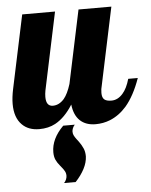

<svg xmlns="http://www.w3.org/2000/svg" viewBox="-61 -544 662 839"><g transform="rotate(-5 269.5 -125.0)"><path d="M23.4 -22.5Q-7.8 -53.7 -7.8 -113.8Q-7.8 -142.1 0 -179.2L67.9 -500H211.9L140.1 -160.2Q137.2 -145 137.2 -131.8Q137.2 -90.8 167 -90.8Q194.3 -90.8 216.3 -115.7Q233.9 -136.7 247.1 -179.2L314.9 -500H459L387.2 -160.2Q382.8 -145.5 382.8 -127.9Q382.8 -107.4 392.6 -99.1Q402.3 -90.8 423.8 -90.8Q451.7 -90.8 473.6 -115.7Q493.2 -137.7 504.9 -179.2H546.9Q520 -103 481.9 -58.6Q449.7 -22 409.2 -5.9Q379.4 5.9 346.2 5.9Q303.2 5.9 277.8 -18.1Q252.4 -42 247.1 -88.9Q212.9 -34.2 169.9 -10.7Q139.2 5.9 99.1 5.9Q51.3 5.9 23.4 -22.5ZM199.2 219.2Q199.2 207.5 194.3 199Q189.5 190.4 183.3 182.9Q177.2 175.3 175.3 172.9Q163.6 159.2 157.2 145.3Q150.9 131.3 150.9 111.8Q150.9 53.2 204.1 0H254.9Q249 5.9 245.6 14.2Q242.2 22.5 242.2 29.8Q242.2 39.6 246.6 47.6Q251 55.7 257.3 64Q263.7 72.3 266.6 76.2Q277.8 91.8 284.4 106.9Q291 122.1 291 142.1Q290 168.9 275.6 196.5Q261.2 224.1 236.8 250H186Q191.9 244.1 195.6 235.4Q199.2 226.6 199.2 219.2Z"/></g></svg>

Font: Pattaya
Style: Regular
Weight: 400
Designer: Pablo Impallari / Thai characters Designed by Thanarat Vachiruckul and Suppakit Chalermlarp
Foundry: Pablo Impallari
Version: Version 2.000